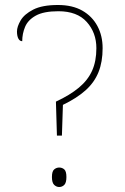

<svg xmlns="http://www.w3.org/2000/svg" viewBox="-20 -744 500 769"><path d="M208 -201 204 -337Q260 -363 296 -393Q332 -423 349 -461Q366 -499 366 -551Q366 -613 327.5 -656Q289 -699 214 -699Q155 -699 123.5 -681.5Q92 -664 80.5 -636.5Q69 -609 69 -579Q59 -579 53.5 -589.5Q48 -600 48 -618Q48 -637 62.5 -662Q77 -687 113 -705.5Q149 -724 212 -724Q270 -724 309.5 -701.5Q349 -679 370 -640Q391 -601 391 -551Q391 -496 374.5 -455Q358 -414 323 -382.5Q288 -351 232 -324L228 -201ZM217 5Q206 5 197 -3.5Q188 -12 188 -35Q188 -58 197 -65.5Q206 -73 217 -73Q229 -73 237.5 -65.5Q246 -58 246 -35Q246 -12 237.5 -3.5Q229 5 217 5Z"/></svg>

Font: Noto Serif Khmer Thin
Style: Regular
Weight: 250
Version: Version 2.003